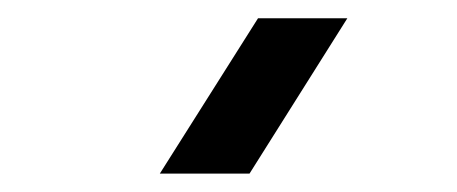

<svg xmlns="http://www.w3.org/2000/svg" viewBox="-20 -750 500 210"><path d="M359.9 -730 252.9 -560.1H154.8L262.2 -730Z"/></svg>

Font: Laconic
Style: Shadow
Weight: 900
Width: 6
Designer: Robby Woodard
Version: Version 1.000